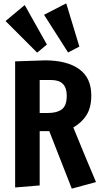

<svg xmlns="http://www.w3.org/2000/svg" viewBox="-20 -1109 605 1142"><path d="M273 -329H216V-6L70 6V-744L248 -750Q377 -750 450 -698.5Q523 -647 523 -541Q523 -471 495.5 -426Q468 -381 416 -351L483 -188L551 -26L407 13ZM266 -437Q318 -437 347.5 -458.5Q377 -480 377 -540Q377 -633 285 -633H216V-437ZM385 -797 242 -1021 374 -1089 452 -832ZM201 -796 13 -984 127 -1079 259 -844Z"/></svg>

Font: Francois One
Style: Regular
Weight: 400
Designer: Vernon Adams
Foundry: Vernon Adams
Version: Version 2.000